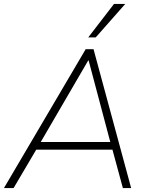

<svg xmlns="http://www.w3.org/2000/svg" viewBox="-23 -955 759 975"><path d="M-3 0 412 -705H452L643 0H601L548 -195H161L46 0ZM425 -648 184 -234H537L427 -648ZM425 -765 556 -935H613L463 -765Z"/></svg>

Font: Nunito Sans ExtraLight
Style: Italic
Weight: 200
Italic angle: -9°
Designer: Vernon Adams
Foundry: Vernon Adams
Version: Version 3.006; ttfautohint (v1.8.3)